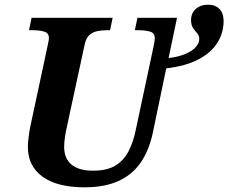

<svg xmlns="http://www.w3.org/2000/svg" viewBox="-20 -790 975 820"><path d="M341 10Q224 10 161.5 -35.5Q99 -81 99 -163Q99 -179 102.5 -207Q106 -235 110 -252L183 -593Q186 -607 187.5 -615Q189 -623 189 -627Q189 -649 169 -655Q149 -661 117 -661H104L115 -714H461L450 -661H437Q415 -661 395.5 -657Q376 -653 362 -640.5Q348 -628 342 -602L266 -250Q262 -233 258 -208.5Q254 -184 254 -163Q254 -113 285.5 -87Q317 -61 377 -61Q438 -61 474 -83.5Q510 -106 530 -146Q550 -186 560 -236L637 -597Q639 -605 640 -614Q641 -623 641 -627Q641 -649 621 -655Q601 -661 569 -661H556L567 -714H736L700 -542Q742 -547 771.5 -559.5Q801 -572 816 -589Q831 -606 831 -623Q831 -638 822.5 -647.5Q814 -657 805 -669.5Q796 -682 796 -704Q796 -734 816.5 -752Q837 -770 868 -770Q900 -770 917.5 -751.5Q935 -733 935 -700Q935 -650 908.5 -607.5Q882 -565 828 -536.5Q774 -508 690 -498L632 -220Q616 -146 580 -94.5Q544 -43 485 -16.5Q426 10 341 10Z"/></svg>

Font: Noto Serif
Style: Italic
Weight: 400
Italic angle: -12°
Designer: Monotype Design Team
Foundry: Monotype Imaging Inc.
Version: Version 2.013